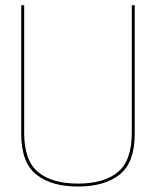

<svg xmlns="http://www.w3.org/2000/svg" viewBox="-20 -694 605 719"><path d="M272 4.5Q372 4.5 428.2 -40.5Q484.5 -85.5 484.5 -192V-674.5H473.5V-197Q473.5 -92.5 421.2 -49.5Q369 -6.5 272 -6.5Q175 -6.5 122.8 -49.5Q70.5 -92.5 70.5 -197V-674.5H59.5V-192Q59.5 -85.5 115.8 -40.5Q172 4.5 272 4.5Z"/></svg>

Font: Anybody Thin
Style: Regular
Weight: 100
Designer: Tyler Finck
Foundry: Etcetera Type Company
Version: Version 1.114;gftools[0.9.25]